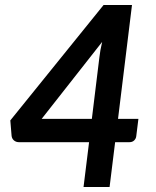

<svg xmlns="http://www.w3.org/2000/svg" viewBox="-20 -743 620 763"><path d="M345 -270.5 375 -515.5Q376.5 -529 379.2 -544.5Q382 -560 386 -576.5L145.5 -270.5ZM530 -270.5 521.5 -202Q520.5 -192 513.2 -185Q506 -178 494.5 -178H437.5L415.5 0H312L334 -178H55Q43.5 -178 35.2 -185.2Q27 -192.5 26 -204L21 -264.5L391.5 -723H504.5L449 -270.5Z"/></svg>

Font: Lato 2
Style: Bold Italic
Weight: 700
Italic angle: -7°
Designer: Lukasz Dziedzic with Adam Twardoch and Botio Nikoltchev
Foundry: tyPoland Lukasz Dziedzic
Version: Version 2.015; 2015-08-06; http://www.latofonts.com/